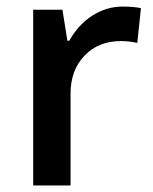

<svg xmlns="http://www.w3.org/2000/svg" viewBox="-20 -570 471 590"><path d="M356 -549.8C289.6 -549.8 228.5 -509.3 192.9 -444.8H187L171.9 -540H82V0H196.8V-282.2C196.8 -330.1 210.9 -369.1 239.7 -398.9C268.1 -428.7 305.2 -443.8 351.1 -443.8C368.7 -443.8 385.7 -441.9 401.9 -438L413.1 -544.9C397.9 -548.3 378.9 -549.8 356 -549.8Z"/></svg>

Font: Samim Medium
Style: Regular
Weight: 500
Foundry: DejaVu fonts team - Redesigned by Saber Rastikerdar
Version: Version 4.0.5